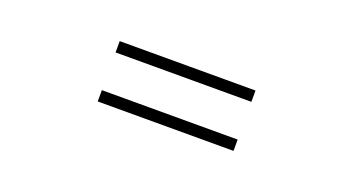

<svg xmlns="http://www.w3.org/2000/svg" viewBox="-28 -667 1057 574"><g transform="rotate(20 500.0 -380.0)"><path d="M284 -476H716V-440H284ZM284 -320H716V-284H284Z"/></g></svg>

Font: Noto Sans SC
Style: Regular
Weight: 400
Designer: Ryoko NISHIZUKA ____ (kana & ideographs); Paul D. Hunt (Latin, Greek & Cyrillic); Wenlong ZHANG ___ (bopomofo); Sandoll 
Foundry: Adobe Systems Incorporated
Version: Version 1.004